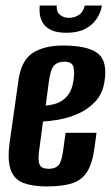

<svg xmlns="http://www.w3.org/2000/svg" viewBox="-20 -668 404 700"><path d="M149.7 11.7Q99.2 11.7 65.7 -0.8Q32.2 -13.3 19.2 -48.1Q6.3 -83 15.3 -149.6L47.5 -376.8Q58.2 -449.2 100.2 -475.6Q142.2 -502 210 -502Q299.7 -502 336.5 -473.4Q373.3 -444.8 360.7 -369Q353.5 -325 327 -297.2Q300.6 -269.3 265.4 -253.8Q230.1 -238.3 195.3 -232.1Q160.5 -226 136.8 -225L122.5 -118Q117.6 -81.5 124.9 -67Q132.2 -52.6 157.5 -52.6Q181.7 -52.6 193 -65.3Q204.2 -78.1 209.5 -114.5L219.2 -183.9H331.9L324.9 -131.9Q317.2 -72.7 297.6 -41.7Q278 -10.6 242.3 0.6Q206.6 11.7 149.7 11.7ZM146.6 -283.1Q157.6 -284.1 172.7 -287.2Q187.8 -290.3 202.9 -299Q218 -307.7 230.1 -324.4Q242.2 -341.1 246.8 -369Q252.6 -398.4 248.5 -420.7Q244.4 -443.1 215.1 -443.1Q189.5 -443.1 176.4 -428.3Q163.4 -413.5 157.5 -366ZM222 -548.5Q187 -548.5 166.4 -558.5Q145.8 -568.5 136.5 -584.1Q127.1 -599.7 125.1 -616.8Q123.1 -633.8 124.8 -647.9H186.8Q185 -625.4 198.3 -614.2Q211.6 -603 231.1 -603Q251.9 -603 267.8 -613.7Q283.7 -624.4 289 -647.9H351.6Q347.6 -622.3 332.5 -599.6Q317.5 -576.8 290.5 -562.6Q263.5 -548.5 222 -548.5Z"/></svg>

Font: Alumni Sans Thin
Style: Italic
Weight: 100
Italic angle: -8°
Designer: Robert E. Leuschke
Foundry: Robert E. Leuschke
Version: Version 1.016